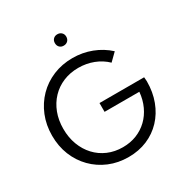

<svg xmlns="http://www.w3.org/2000/svg" viewBox="-210 -1103 1235 1284"><g transform="rotate(-30 407.0 -461.0)"><path d="M630.4 -589.4Q589.8 -628.9 535.2 -649.9Q480.5 -670.9 419.4 -670.9Q356 -670.9 302.7 -648.7Q249.5 -626.5 210.7 -585.7Q171.9 -544.9 150.6 -489.3Q129.4 -433.6 129.4 -366.7Q129.4 -300.3 150.4 -244.4Q171.4 -188.5 209.5 -147.5Q247.6 -106.4 299.8 -84Q352.1 -61.5 414.6 -61.5Q472.2 -61.5 520.8 -80.8Q569.3 -100.1 606.2 -135.5Q643.1 -170.9 665.8 -220Q688.5 -269 693.8 -328.1H425.3V-396H770L772.5 -364.3Q772.5 -280.8 746.3 -211.4Q720.2 -142.1 672.4 -91.3Q624.5 -40.5 559.1 -12.9Q493.7 14.6 415 14.6Q334.5 14.6 266.4 -13.9Q198.2 -42.5 147.7 -93.8Q97.2 -145 69.3 -214.1Q41.5 -283.2 41.5 -364.7Q41.5 -446.8 69.8 -516.6Q98.1 -586.4 148.9 -638.2Q199.7 -689.9 268.6 -718.5Q337.4 -747.1 418.5 -747.1Q495.1 -747.1 564.2 -720.7Q633.3 -694.3 687 -645ZM410.6 -847.7Q391.1 -847.7 379.2 -859.9Q367.2 -872.1 367.2 -892.1Q367.2 -911.1 379.2 -923.3Q391.1 -935.5 410.6 -935.5Q430.2 -935.5 442.6 -923.3Q455.1 -911.1 455.1 -892.1Q455.1 -872.1 442.6 -859.9Q430.2 -847.7 410.6 -847.7Z"/></g></svg>

Font: Kumbh Sans
Style: Regular
Weight: 400
Version: Version 1.005